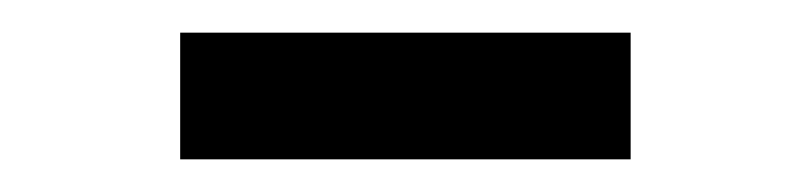

<svg xmlns="http://www.w3.org/2000/svg" viewBox="-20 -745 494 117"><path d="M364.3 -725.1V-647.9H89.8V-725.1Z"/></svg>

Font: Inter 17pt Medium
Style: Regular
Weight: 500
Version: Version 4.001;git-66647c0bb